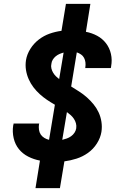

<svg xmlns="http://www.w3.org/2000/svg" viewBox="-20 -863 640 990"><path d="M163 107 186 -35Q154 -41 125.5 -55.5Q97 -70 77.5 -94Q58 -118 50.5 -150.5Q43 -183 48 -216Q49 -219 49.5 -221.5Q50 -224 50 -226H182Q182 -225 182 -224Q182 -223 181 -222Q179 -208 181 -194Q183 -180 190 -169.5Q197 -159 208.5 -152Q220 -145 233 -142L263 -323Q242 -335 222 -348.5Q202 -362 184.5 -378Q167 -394 152.5 -413Q138 -432 128 -454.5Q118 -477 114 -502Q110 -527 114 -553Q119 -583 136.5 -611Q154 -639 180 -659Q206 -679 236 -689.5Q266 -700 297 -704L320 -843H446L423 -699Q454 -693 481 -678.5Q508 -664 526.5 -640Q545 -616 552 -585Q559 -554 553 -521Q553 -519 552.5 -516.5Q552 -514 551 -512H419Q420 -513 420 -514Q420 -515 420 -516Q422 -529 420.5 -541.5Q419 -554 413.5 -564.5Q408 -575 398 -582Q388 -589 376 -593L347 -417Q368 -404 389 -390.5Q410 -377 428.5 -360.5Q447 -344 462.5 -325Q478 -306 488.5 -283.5Q499 -261 503 -235Q507 -209 503 -183Q498 -152 479.5 -123Q461 -94 433.5 -74.5Q406 -55 374.5 -45Q343 -35 312 -31L289 107ZM285 -455 308 -592Q297 -589 286.5 -584.5Q276 -580 267 -572.5Q258 -565 252 -555Q246 -545 245 -534Q242 -522 245 -510Q248 -498 254 -488Q260 -478 268 -470Q276 -462 285 -455ZM301 -142Q313 -145 324.5 -149Q336 -153 346.5 -160.5Q357 -168 364 -178.5Q371 -189 373 -201Q375 -215 371.5 -227.5Q368 -240 361 -250.5Q354 -261 344.5 -269.5Q335 -278 325 -285Z"/></svg>

Font: Iosevka SS04 XBd Ex
Style: Italic
Weight: 800
Width: 7
Italic angle: -9°
Monospace: yes
Designer: Belleve Invis
Foundry: Belleve Invis
Version: Version 19.0.0; ttfautohint (v1.8.4)